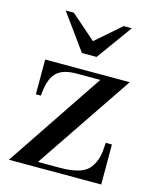

<svg xmlns="http://www.w3.org/2000/svg" viewBox="-111 -810 722 886"><g transform="rotate(15 250.0 -366.5)"><path d="M83 -324H59V-490H463L149 -25H251Q307 -25 343 -36Q379 -47 396.5 -71.5Q414 -96 420.5 -122.5Q427 -149 428 -191H458V0H17L329 -465H215Q147 -465 117.5 -432.5Q88 -400 83 -324ZM215 -563 92 -733H131L250 -629L369 -733H408L285 -563Z"/></g></svg>

Font: Justus
Style: Roman
Weight: 500
Version: Version 001.001